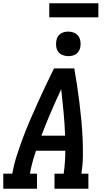

<svg xmlns="http://www.w3.org/2000/svg" viewBox="-27 -1153 647 1173"><path d="M-7 0V-92H48Q58 -148 75.5 -202.5Q93 -257 113 -310.5Q133 -364 156 -417.5Q179 -471 203 -524Q227 -577 252 -630Q277 -683 303 -735H427Q436 -683 444 -630Q452 -577 458.5 -524Q465 -471 470 -418Q475 -365 477.5 -311Q480 -257 479.5 -202Q479 -147 470 -92H513V0H306V-92H362Q367 -127 369.5 -162Q372 -197 372 -232H193Q181 -197 171.5 -162.5Q162 -128 156 -92H199V0ZM371 -324Q368 -396 361.5 -466.5Q355 -537 347 -608Q314 -538 283.5 -467Q253 -396 226 -324ZM390 -810Q372 -810 355.5 -816.5Q339 -823 329 -836.5Q319 -850 316.5 -867.5Q314 -885 317 -903Q319 -916 325 -927.5Q331 -939 342 -946.5Q353 -954 365.5 -957Q378 -960 390 -960Q408 -960 424.5 -953.5Q441 -947 451 -933.5Q461 -920 464 -902.5Q467 -885 464 -867Q462 -854 455.5 -842.5Q449 -831 438.5 -823.5Q428 -816 415.5 -813Q403 -810 390 -810ZM574 -1047H274V-1133H574Z"/></svg>

Font: Iosevka Curly Slab SmBdEx
Style: Italic
Weight: 600
Width: 7
Italic angle: -9°
Monospace: yes
Designer: Belleve Invis
Foundry: Belleve Invis
Version: Version 11.1.0; ttfautohint (v1.8.3)